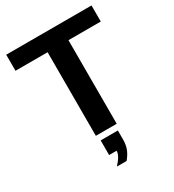

<svg xmlns="http://www.w3.org/2000/svg" viewBox="-214 -807 1039 1148"><g transform="rotate(-30 305.5 -233.0)"><path d="M600.1 -577.1H377V0H232.9V-577.1H11.2V-688H600.1ZM362.8 38.1V100.1Q362.8 135.7 352.3 164.1Q341.8 192.4 316.9 222.2H250Q295.9 172.9 295.9 139.2H244.1V38.1Z"/></g></svg>

Font: Libra Sans Modern
Style: Bold
Weight: 700
Foundry: Stefan Peev, Context Ltd
Version: Version 1.000